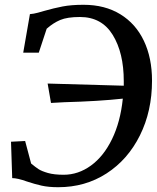

<svg xmlns="http://www.w3.org/2000/svg" viewBox="-20 -771 655 802"><path d="M163 -725Q205 -737 241.5 -744Q278 -751 329 -751Q418 -751 482.5 -711.5Q547 -672 581 -600.5Q615 -529 615 -434Q615 -307 564.5 -205.5Q514 -104 425 -46.5Q336 11 223 11Q183 11 154 4.5Q125 -2 92 -13Q53 -27 31 -27L26 -179L85 -182L110 -88Q128 -73 141 -64.5Q154 -56 180 -48.5Q206 -41 246 -41Q307 -41 360 -79.5Q413 -118 448 -190Q483 -262 493 -359Q393 -348 248 -344L193 -341L179 -422L497 -413V-432Q497 -550 451 -625Q405 -700 314 -700Q261 -700 231.5 -687.5Q202 -675 175 -651L142 -551H77L105 -712Q120 -713 138.5 -718Q157 -723 163 -725Z"/></svg>

Font: Koeln Type Serif
Style: Italic
Weight: 400
Italic angle: -8°
Designer: Eben Sorkin
Foundry: Eben Sorkin
Version: Version 2.002